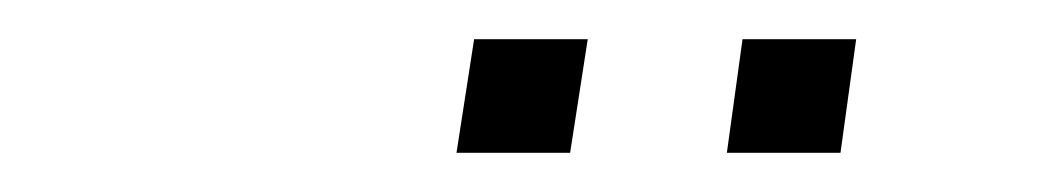

<svg xmlns="http://www.w3.org/2000/svg" viewBox="-20 -704 540 98"><path d="M351 -626 359 -684H417L409 -626ZM213 -626 222 -684H280L271 -626Z"/></svg>

Font: Nunito Sans 10pt Condensed ExtraLight
Style: Italic
Weight: 250
Width: 3
Italic angle: -9°
Designer: Vernon Adams
Foundry: Vernon Adams
Version: Version 3.101;gftools[0.9.27]